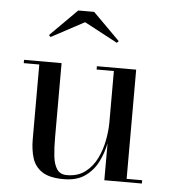

<svg xmlns="http://www.w3.org/2000/svg" viewBox="-51 -726 693 782"><g transform="rotate(5 296.0 -335.0)"><path d="M269.5 -634.5 134.5 -562 127.5 -569.5 237.5 -679.5H302.5L412.5 -569.5L405.5 -562ZM493.5 -13.5H557V0H403.5V-151Q395.5 -111 377 -74.2Q358.5 -37.5 325 -13.8Q291.5 10 238 10Q180 10 150 -9.8Q120 -29.5 109.2 -63.5Q98.5 -97.5 98.5 -141V-446.5H35V-460H188.5V-154.5Q188.5 -112.5 192.2 -79.2Q196 -46 209 -26.8Q222 -7.5 249.5 -7.5Q294.5 -7.5 324.5 -30.5Q354.5 -53.5 371.8 -89.2Q389 -125 396.2 -164.2Q403.5 -203.5 403.5 -236V-446.5H333V-460H493.5Z"/></g></svg>

Font: Bodoni Moda 16pt
Style: Regular
Weight: 400
Version: Version 2.3